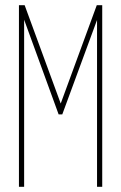

<svg xmlns="http://www.w3.org/2000/svg" viewBox="-20 -720 467 740"><path d="M53 0V-700H75L214 -321L353 -700H374V0H354V-643L220 -279H206L73 -644V0Z"/></svg>

Font: Georama Condensed Thin
Style: Regular
Weight: 100
Width: 3
Designer: Jean-Baptiste Levee
Foundry: Production Type
Version: Version 1.000